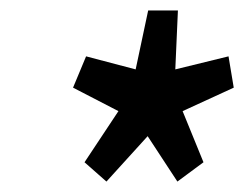

<svg xmlns="http://www.w3.org/2000/svg" viewBox="-20 -732 468 368"><path d="M184 -384 263 -471 320 -384 370 -421 330 -519 428 -564 418 -624 316 -599 321 -712H264L240 -599L145 -624L120 -564L207 -519L142 -421Z"/></svg>

Font: Falling Sky
Style: CondObl
Weight: 400
Designer: Paul D. Hunt
Foundry: Adobe Systems Incorporated
Version: Version 1.02